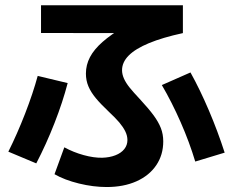

<svg xmlns="http://www.w3.org/2000/svg" viewBox="-20 -717 904 746"><path d="M191.8 -40.1 229.9 -144.6Q265.3 -125.3 304.9 -114.4Q344.5 -103.5 377.3 -104.1Q406.2 -105 428.4 -113.7Q450.6 -122.3 462.9 -137.7Q475.1 -153.1 475.1 -172.8Q475.1 -189.9 466.7 -206.8Q458.3 -223.7 443.4 -241.4Q428.4 -259 403.2 -282.5Q370.7 -313.3 351.7 -336.3Q332.7 -359.4 323.3 -382Q313.8 -404.7 313.8 -431Q313.8 -464.9 329.6 -495Q345.4 -525.1 378.4 -554.1Q411.4 -583.1 462.3 -613.4L481.9 -588.4L139.4 -588.8V-696.6H690.6V-588.4Q611.3 -571.2 558.8 -549.4Q506.3 -527.6 480.2 -501.4Q454.2 -475.2 454.2 -444.2Q454.2 -428.5 461.6 -411.7Q469 -395 483.7 -376.7Q498.4 -358.5 522.1 -333.3L523.1 -332.3Q558 -294.5 576.8 -268.9Q595.6 -243.3 605 -219.4Q614.3 -195.4 614.3 -167.7Q614.3 -115.1 587 -74.9Q559.7 -34.6 509.9 -12.4Q460.2 9.7 394.4 9.7Q342.9 9.7 287 -3.9Q231 -17.6 191.8 -40.1ZM126.5 -422.1 242.9 -394.2Q223.8 -320.7 191.8 -238.9Q159.9 -157.1 120.9 -82.2L12.4 -127.7Q46.3 -195.3 77.4 -275.2Q108.4 -355.2 126.5 -422.1ZM608.8 -386.5 720.1 -435.5Q757 -369.1 791.6 -287.9Q826.2 -206.7 852.9 -123.9L738.6 -89.3Q716.2 -164.1 682 -242Q647.8 -319.9 608.8 -386.5Z"/></svg>

Font: Pretendard GOV Variable
Style: Regular
Weight: 400
Designer: Base glyphs from Inter by Rasmus Andersson; Hangul glyphs from Noto Sans CJK(Source Han Sans) by Jang Soo-young and Kang
Foundry: Kil Hyung-jin
Version: Version 1.307;Glyphs 3.2 (3192)